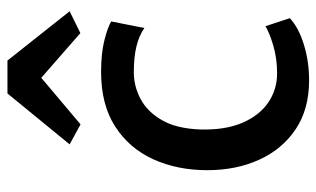

<svg xmlns="http://www.w3.org/2000/svg" viewBox="-191 -671 870 528"><g transform="rotate(-90 244.0 -407.0)"><path d="M40 -272Q40 -354.5 70 -420.5Q100 -486.5 160 -525.2Q220 -564 310 -564Q362.5 -564 399 -554.5Q435.5 -545 449 -536L431 -445Q410 -459.5 380.5 -466.8Q351 -474 309 -474Q271.5 -474 236.5 -455.8Q201.5 -437.5 178 -397.5Q154.5 -357.5 152 -292Q150 -223 170.2 -175.8Q190.5 -128.5 226.2 -104.2Q262 -80 306 -80Q347.5 -80 382.8 -90.5Q418 -101 436 -112L458 -45Q432.5 -21 386 -6.5Q339.5 8 287 8Q207.5 8 152.5 -29Q97.5 -66 68.8 -129.2Q40 -192.5 40 -272ZM166 -620.5 111 -650.5 251 -821.5H341.5L477 -650.5L417 -621L294 -728.5Z"/></g></svg>

Font: Tracken
Style: Regular
Weight: 400
Designer: Eben Sorkin
Foundry: Eben Sorkin
Version: Version 2.001